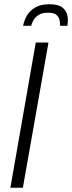

<svg xmlns="http://www.w3.org/2000/svg" viewBox="-20 -887 341 907"><path d="M29 0 149 -686H209L88 0ZM89 -765Q94 -790 107 -813Q120 -836 146 -851.5Q172 -867 214 -867Q256 -867 275 -851.5Q294 -836 298.5 -813Q303 -790 298 -765H264Q264 -777 261.5 -791Q259 -805 247.5 -816Q236 -827 207 -827Q178 -827 161.5 -816Q145 -805 137.5 -790.5Q130 -776 127 -765Z"/></svg>

Font: Archivo Condensed ExtraLight
Style: Italic
Weight: 250
Width: 3
Italic angle: -10°
Designer: Hector Gatti
Foundry: Omnibus-Type
Version: Version 2.001